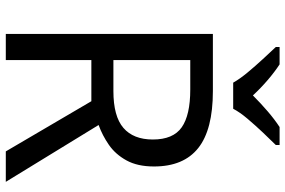

<svg xmlns="http://www.w3.org/2000/svg" viewBox="-181 -803 984 662"><g transform="rotate(90 311.0 -472.0)"><path d="M294 -714Q427 -714 490.5 -663.5Q554 -613 554 -511Q554 -454 533 -416Q512 -378 479.5 -355.5Q447 -333 411 -320L607 0H502L329 -295H187V0H97V-714ZM289 -636H187V-371H294Q381 -371 421 -405.5Q461 -440 461 -507Q461 -577 419 -606.5Q377 -636 289 -636ZM265 -784Q252 -807 230 -833.5Q208 -860 184 -886Q160 -912 142 -931V-944H202Q228 -927 256 -903Q284 -879 309 -852Q336 -879 364 -903Q392 -927 418 -944H480V-931Q461 -912 436.5 -886Q412 -860 389.5 -833.5Q367 -807 355 -784Z"/></g></svg>

Font: Noto Sans Tifinagh Adrar
Style: Regular
Weight: 400
Designer: JamraPatel
Foundry: JamraPatel LLC
Version: Version 2.006; ttfautohint (v1.8.4.7-5d5b)